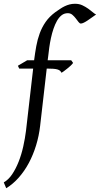

<svg xmlns="http://www.w3.org/2000/svg" viewBox="-69 -762 530 1019"><path d="M441 -685Q431 -678 419 -669.5Q407 -661 396 -653.5Q385 -646 375.5 -641.5Q366 -637 360 -637Q354 -637 347.5 -645.5Q341 -654 333 -664.5Q325 -675 315 -683.5Q305 -692 291 -692Q272 -692 258 -681Q244 -670 233.5 -651.5Q223 -633 215 -609.5Q207 -586 201.5 -560.5Q196 -535 192.5 -510Q189 -485 187 -465L184 -442H309L319 -428Q314 -421 305.5 -413Q297 -405 288 -398Q279 -391 270.5 -384.5Q262 -378 257 -376Q254 -383 249 -387Q244 -391 235.5 -393.5Q227 -396 213.5 -397Q200 -398 182 -398H179L144 -94Q138 -41 122.5 9.5Q107 60 84 103Q61 146 30.5 180.5Q0 215 -36 237L-49 206Q-24 192 -4.5 163Q15 134 30 96Q45 58 54.5 15Q64 -28 69 -68L107 -398H33L26 -413L75 -442H112Q117 -481 123.5 -517Q130 -553 142 -585.5Q154 -618 173.5 -646Q193 -674 224 -697Q237 -706 249.5 -714.5Q262 -723 274.5 -729Q287 -735 300.5 -738.5Q314 -742 329 -742Q351 -742 368 -734Q385 -726 399 -716Q413 -706 423.5 -697Q434 -688 441 -685Z"/></svg>

Font: Oxford Ugaritic
Style: Regular
Weight: 400
Designer: Jacob Thomas
Foundry: Bengal Creative Media Limited
Version: Version 1.000